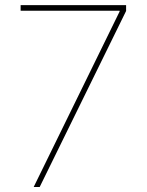

<svg xmlns="http://www.w3.org/2000/svg" viewBox="-20 -748 587 768"><path d="M114.7 0H138.7L484.4 -704.1V-727.5H62.5V-705.1H458.5V-702.1Z"/></svg>

Font: Raveo Thin
Style: Regular
Weight: 100
Designer: Jakub Foglar, Rasmus Andersson (Inter)
Foundry: Jakubfoglar.com
Version: Version 1.100;Glyphs 3.2.3 (3260)